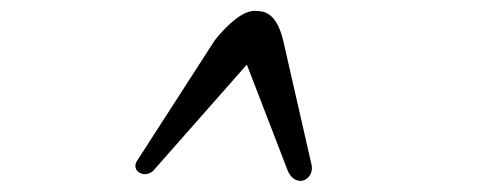

<svg xmlns="http://www.w3.org/2000/svg" viewBox="-20 -383 873 349"><path d="M546.4 -83Q546.9 -82 546.9 -77.1Q546.9 -67.4 540.5 -60.8Q534.2 -54.2 525.9 -54.2Q520 -54.2 513.9 -58.3Q507.8 -62.5 503.4 -71.8L428.7 -265.6L257.8 -71.8Q251 -66.4 243.7 -66.4Q236.8 -66.4 231.4 -70.6Q226.1 -74.7 226.1 -81.5Q226.1 -86.9 230.5 -92.8L370.6 -310.1Q389.2 -333.5 408.4 -348.4Q427.7 -363.3 443.4 -363.3Q450.7 -363.3 458 -361.6Q465.3 -359.9 471.9 -354.5Q478.5 -349.1 484.4 -338.4Q490.2 -327.6 494.6 -310.1Z"/></svg>

Font: Meddon
Style: Regular
Weight: 400
Designer: Vernon Adams
Foundry: Vernon Adams
Version: Version 1.000